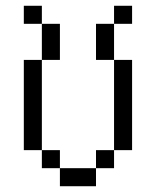

<svg xmlns="http://www.w3.org/2000/svg" viewBox="-20 -645 540 665"><path d="M125 -562.5H62.5V-625H125ZM62.5 -437.5H125V-125H62.5ZM125 -125H187.5V-62.5H125ZM125 -562.5H187.5V-437.5H125ZM187.5 -62.5H312.5V0H187.5ZM312.5 -125H375V-62.5H312.5ZM312.5 -562.5H375V-437.5H312.5ZM375 -437.5H437.5V-125H375ZM375 -625H437.5V-562.5H375Z"/></svg>

Font: ChillBitmapSE 16px
Style: Regular
Weight: 400
Designer: Designed by Warren2060
Foundry: ChillType
Version: Version 1.000